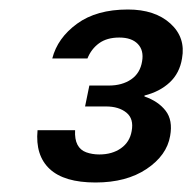

<svg xmlns="http://www.w3.org/2000/svg" viewBox="-20 -731 405 404"><path d="M181 -347Q115 -347 84.5 -375.5Q54 -404 59 -457H138Q137 -438 143 -426.5Q149 -415 161.5 -410.5Q174 -406 189 -406Q216 -406 234.5 -419Q253 -432 257 -455Q262 -481 246 -494Q230 -507 203 -507H159L168 -551H209Q237 -551 256 -564Q275 -577 279 -602Q283 -625 270 -638.5Q257 -652 231 -652Q205 -652 188.5 -640Q172 -628 164 -608H90Q101 -651 142 -681Q183 -711 249 -711Q306 -711 338.5 -681.5Q371 -652 363 -608Q358 -577 337 -557.5Q316 -538 284 -530V-528Q313 -518 328.5 -498Q344 -478 338 -445Q331 -404 288.5 -375.5Q246 -347 181 -347Z"/></svg>

Font: DM Sans 10pt Medium
Style: Italic
Weight: 500
Italic angle: -10°
Version: Version 4.004;gftools[0.9.30]